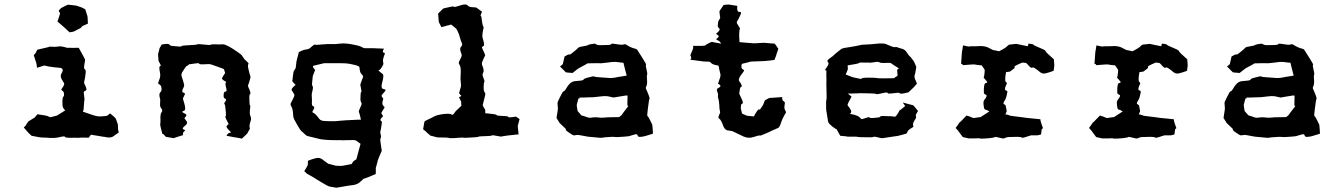

<svg xmlns="http://www.w3.org/2000/svg" viewBox="-20 -621 6036 863"><path d="M323.2 -595.7C301.8 -598.6 290 -599.6 287.1 -599.6H286.1C285.2 -600.6 275.4 -595.7 254.9 -585L245.1 -575.2C243.2 -574.2 245.1 -569.3 250 -560.5C245.1 -544.9 243.2 -537.1 242.2 -536.1C241.2 -535.2 241.2 -531.2 238.3 -524.4C252.9 -511.7 262.7 -502.9 267.6 -499C271.5 -495.1 279.3 -488.3 293 -475.6C305.7 -478.5 311.5 -478.5 312.5 -479.5C313.5 -479.5 320.3 -484.4 335 -491.2C341.8 -494.1 345.7 -497.1 346.7 -500C347.7 -502.9 357.4 -507.8 375 -514.6C374 -537.1 374 -547.9 373 -548.8C373 -549.8 369.1 -558.6 363.3 -579.1C353.5 -584 349.6 -586.9 348.6 -586.9C347.7 -586.9 338.9 -589.8 323.2 -595.7ZM281.2 -406.2C265.6 -411.1 252 -414.1 242.2 -412.1C232.4 -410.2 221.7 -410.2 208 -411.1C204.1 -412.1 200.2 -411.1 197.3 -409.2C194.3 -408.2 177.7 -404.3 147.5 -397.5C142.6 -386.7 139.6 -381.8 138.7 -380.9L131.8 -373L144.5 -333C144.5 -332 144.5 -327.1 146.5 -316.4C166 -322.3 175.8 -325.2 176.8 -326.2C177.7 -327.1 185.5 -325.2 198.2 -322.3C214.8 -319.3 231.4 -317.4 247.1 -316.4C262.7 -315.4 266.6 -306.6 255.9 -290C252 -283.2 252 -275.4 256.8 -265.6C262.7 -255.9 265.6 -250 267.6 -248C269.5 -245.1 268.6 -240.2 265.6 -234.4C261.7 -228.5 258.8 -223.6 255.9 -219.7C254.9 -217.8 255.9 -215.8 260.7 -212.9C265.6 -210 268.6 -204.1 267.6 -192.4C267.6 -189.5 266.6 -187.5 263.7 -185.5C261.7 -183.6 259.8 -171.9 260.7 -153.3C260.7 -145.5 261.7 -139.6 264.6 -135.7C266.6 -131.8 269.5 -127.9 273.4 -125L236.3 -101.6C235.4 -101.6 226.6 -99.6 209 -94.7C205.1 -93.8 202.1 -94.7 197.3 -97.7C193.4 -100.6 176.8 -103.5 148.4 -107.4C139.6 -96.7 134.8 -91.8 133.8 -90.8C133.8 -91.8 125 -85.9 107.4 -75.2L95.7 -57.6C96.7 -57.6 93.8 -54.7 86.9 -47.9C101.6 -31.2 109.4 -21.5 111.3 -20.5C112.3 -19.5 116.2 -16.6 122.1 -10.7C145.5 -5.9 157.2 -3.9 158.2 -3.9C159.2 -2.9 170.9 -2.9 194.3 -2C200.2 -1 207 -1 212.9 -1C221.7 -1 228.5 -1 234.4 -2C243.2 -3.9 252 -4.9 257.8 -6.8C266.6 -8.8 272.5 -7.8 273.4 -4.9C273.4 -2 288.1 -1 316.4 -2C330.1 -2 336.9 -1 338.9 -2C340.8 -2.9 353.5 -2.9 377 -2C378.9 -2 380.9 -3.9 383.8 -8.8L388.7 -15.6C424.8 -9.8 444.3 -6.8 447.3 -5.9C449.2 -5.9 453.1 -5.9 459 -3.9C471.7 -2 482.4 -2.9 490.2 -8.8C498 -14.6 505.9 -20.5 513.7 -25.4C511.7 -33.2 511.7 -38.1 510.7 -39.1L509.8 -61.5C503.9 -80.1 500 -89.8 498 -90.8C497.1 -92.8 489.3 -99.6 474.6 -111.3C467.8 -105.5 463.9 -102.5 462.9 -101.6C461.9 -100.6 453.1 -98.6 432.6 -97.7C420.9 -96.7 405.3 -100.6 386.7 -107.4C368.2 -114.3 356.4 -117.2 352.5 -119.1C354.5 -124 355.5 -126 355.5 -127C355.5 -127.9 356.4 -135.7 357.4 -150.4C358.4 -164.1 358.4 -169.9 359.4 -170.9C360.4 -171.9 359.4 -182.6 356.4 -204.1C355.5 -208 359.4 -211.9 365.2 -213.9C371.1 -215.8 369.1 -225.6 360.4 -242.2C357.4 -247.1 357.4 -252 359.4 -257.8C361.3 -263.7 363.3 -276.4 365.2 -294.9C366.2 -303.7 364.3 -308.6 360.4 -310.5C356.4 -311.5 357.4 -324.2 362.3 -348.6C363.3 -352.5 360.4 -358.4 356.4 -365.2C352.5 -372.1 345.7 -385.7 334 -406.2H325.2C324.2 -406.2 309.6 -405.3 281.2 -406.2Z M757.8 -414.1C748 -415 742.2 -417 741.2 -420.9C740.2 -422.9 737.3 -423.8 731.4 -423.8C725.6 -423.8 717.8 -422.9 707 -420.9C700.2 -409.2 696.3 -403.3 696.3 -402.3C697.3 -401.4 694.3 -393.6 690.4 -377C691.4 -359.4 692.4 -350.6 692.4 -349.6C691.4 -348.6 694.3 -343.8 700.2 -333C703.1 -327.1 703.1 -324.2 699.2 -323.2C695.3 -322.3 695.3 -312.5 699.2 -293.9C701.2 -284.2 700.2 -274.4 697.3 -266.6C694.3 -258.8 692.4 -252.9 691.4 -250C689.5 -246.1 691.4 -244.1 697.3 -241.2C703.1 -238.3 707 -229.5 706.1 -215.8C705.1 -211.9 703.1 -208 699.2 -204.1C695.3 -200.2 695.3 -190.4 700.2 -173.8C699.2 -153.3 699.2 -143.6 700.2 -142.6C700.2 -141.6 702.1 -136.7 708 -128.9C710 -126 710 -121.1 706.1 -116.2C702.1 -111.3 700.2 -99.6 701.2 -83C701.2 -70.3 701.2 -64.5 700.2 -63.5C699.2 -61.5 702.1 -46.9 710 -18.6H713.9L725.6 -5.9C749 -2 759.8 0 760.7 0C761.7 -1 775.4 -4.9 802.7 -13.7V-24.4C803.7 -25.4 806.6 -28.3 812.5 -35.2C812.5 -36.1 809.6 -37.1 803.7 -40C798.8 -43 801.8 -47.9 812.5 -56.6C821.3 -63.5 823.2 -70.3 818.4 -76.2C814.5 -82 811.5 -86.9 808.6 -89.8C818.4 -99.6 820.3 -105.5 814.5 -108.4C808.6 -111.3 804.7 -113.3 800.8 -116.2C797.9 -118.2 799.8 -121.1 806.6 -123C813.5 -125 814.5 -135.7 808.6 -155.3C804.7 -168.9 801.8 -176.8 802.7 -179.7C803.7 -181.6 806.6 -187.5 810.5 -196.3C812.5 -200.2 810.5 -203.1 803.7 -205.1C796.9 -207 797.9 -214.8 805.7 -229.5C807.6 -232.4 808.6 -237.3 806.6 -244.1C804.7 -252 801.8 -262.7 796.9 -276.4C793.9 -284.2 795.9 -293 801.8 -300.8L815.4 -321.3C825.2 -327.1 830.1 -331.1 830.1 -332C831.1 -332 840.8 -333 859.4 -335.9C870.1 -337.9 875 -336.9 876 -334C877 -331.1 891.6 -331.1 920.9 -333C923.8 -333 934.6 -330.1 952.1 -323.2C969.7 -317.4 981.4 -312.5 986.3 -310.5C991.2 -297.9 992.2 -292 991.2 -291C990.2 -290 988.3 -288.1 985.4 -283.2C983.4 -279.3 981.4 -275.4 978.5 -271.5C975.6 -266.6 981.4 -260.7 995.1 -253.9C997.1 -252.9 997.1 -251 994.1 -248C992.2 -244.1 994.1 -234.4 998 -219.7C1000 -212.9 997.1 -209 992.2 -209C986.3 -208 984.4 -201.2 985.4 -185.5C986.3 -181.6 988.3 -178.7 993.2 -176.8C998 -174.8 997.1 -169.9 990.2 -161.1C987.3 -158.2 987.3 -155.3 990.2 -151.4C992.2 -147.5 993.2 -136.7 995.1 -116.2C996.1 -105.5 996.1 -98.6 993.2 -97.7C991.2 -95.7 996.1 -85 1007.8 -63.5C1004.9 -61.5 1002 -58.6 999 -54.7C995.1 -50.8 1002 -42 1018.6 -26.4C1009.8 -22.5 1005.9 -21.5 1004.9 -20.5C1003.9 -20.5 1002 -16.6 998 -10.7C1025.4 -4.9 1042 -2.9 1045.9 -2C1049.8 -1 1056.6 0 1067.4 2C1084 -13.7 1091.8 -20.5 1091.8 -21.5C1091.8 -22.5 1095.7 -28.3 1102.5 -41C1103.5 -43 1103.5 -45.9 1101.6 -50.8C1100.6 -55.7 1102.5 -66.4 1108.4 -83V-86.9C1108.4 -90.8 1107.4 -94.7 1105.5 -99.6C1102.5 -105.5 1101.6 -118.2 1104.5 -136.7C1105.5 -143.6 1105.5 -146.5 1103.5 -147.5C1101.6 -147.5 1101.6 -159.2 1100.6 -181.6C1100.6 -192.4 1101.6 -197.3 1104.5 -198.2C1107.4 -199.2 1105.5 -210 1096.7 -228.5C1094.7 -232.4 1093.8 -236.3 1095.7 -239.3C1097.7 -243.2 1100.6 -253.9 1105.5 -271.5C1106.4 -274.4 1106.4 -277.3 1104.5 -281.2C1102.5 -285.2 1100.6 -294.9 1096.7 -310.5C1093.8 -323.2 1093.8 -331.1 1096.7 -333C1099.6 -335.9 1092.8 -341.8 1079.1 -354.5C1070.3 -367.2 1066.4 -373 1065.4 -374C1064.5 -375 1058.6 -379.9 1045.9 -388.7C1013.7 -411.1 991.2 -422.9 980.5 -421.9C969.7 -420.9 959 -420.9 947.3 -421.9C935.5 -421.9 929.7 -421.9 927.7 -419.9C926.8 -418 912.1 -418.9 883.8 -421.9C873 -422.9 868.2 -422.9 868.2 -421.9C867.2 -419.9 849.6 -418.9 815.4 -417C803.7 -416 796.9 -416 795.9 -413.1C794.9 -411.1 783.2 -411.1 757.8 -414.1Z M1566.4 -420.9C1551.8 -423.8 1537.1 -425.8 1525.4 -425.8H1521.5C1508.8 -424.8 1501 -424.8 1497.1 -423.8C1492.2 -422.9 1485.4 -422.9 1473.6 -422.9C1461.9 -423.8 1445.3 -422.9 1422.9 -420.9C1406.2 -418.9 1397.5 -418.9 1395.5 -420.9C1393.6 -421.9 1385.7 -416 1371.1 -403.3C1367.2 -400.4 1362.3 -399.4 1354.5 -398.4C1346.7 -397.5 1335.9 -393.6 1323.2 -386.7C1316.4 -359.4 1312.5 -345.7 1312.5 -344.7C1312.5 -343.8 1311.5 -335.9 1309.6 -318.4C1308.6 -314.5 1307.6 -310.5 1303.7 -306.6C1299.8 -303.7 1297.9 -293 1295.9 -274.4C1294.9 -264.6 1294.9 -258.8 1293.9 -257.8C1293 -255.9 1297.9 -250 1308.6 -239.3C1293.9 -227.5 1288.1 -219.7 1292 -213.9C1295.9 -209 1298.8 -203.1 1301.8 -198.2C1303.7 -195.3 1303.7 -191.4 1300.8 -184.6C1297.9 -177.7 1293 -168.9 1287.1 -157.2C1286.1 -155.3 1286.1 -154.3 1286.1 -152.3C1286.1 -149.4 1287.1 -145.5 1290 -141.6C1293.9 -135.7 1296.9 -122.1 1297.9 -101.6C1297.9 -94.7 1300.8 -85.9 1307.6 -75.2C1313.5 -64.5 1317.4 -56.6 1320.3 -52.7C1326.2 -42 1331.1 -35.2 1334 -32.2C1337.9 -29.3 1344.7 -23.4 1352.5 -15.6C1356.4 -11.7 1360.4 -9.8 1365.2 -8.8C1370.1 -7.8 1386.7 -3.9 1413.1 2.9C1423.8 5.9 1435.5 6.8 1450.2 7.8C1463.9 8.8 1473.6 8.8 1477.5 8.8C1494.1 9.8 1503.9 8.8 1506.8 8.8C1509.8 9.8 1522.5 9.8 1543.9 8.8C1565.4 7.8 1578.1 8.8 1580.1 10.7C1582 11.7 1587.9 16.6 1600.6 25.4C1594.7 46.9 1590.8 61.5 1588.9 68.4C1586.9 75.2 1585 84 1582 94.7C1575.2 99.6 1571.3 101.6 1570.3 102.5C1569.3 101.6 1566.4 107.4 1560.5 116.2C1536.1 121.1 1523.4 123 1520.5 124C1517.6 125 1507.8 125 1490.2 124C1467.8 118.2 1457 115.2 1456.1 115.2C1454.1 114.3 1445.3 108.4 1430.7 96.7C1421.9 89.8 1412.1 86.9 1400.4 89.8C1387.7 92.8 1376 96.7 1364.3 101.6C1363.3 114.3 1363.3 120.1 1363.3 121.1C1363.3 122.1 1358.4 130.9 1347.7 148.4C1355.5 156.2 1359.4 159.2 1360.4 160.2C1361.3 160.2 1370.1 166 1386.7 174.8C1390.6 176.8 1398.4 181.6 1410.2 189.5C1421.9 196.3 1429.7 201.2 1434.6 204.1C1447.3 211.9 1457 216.8 1462.9 217.8C1468.8 218.8 1478.5 220.7 1492.2 222.7C1494.1 222.7 1503.9 220.7 1521.5 217.8C1540 213.9 1551.8 212.9 1558.6 211.9C1573.2 210.9 1585.9 207 1594.7 200.2C1603.5 193.4 1608.4 187.5 1611.3 185.5C1614.3 181.6 1618.2 180.7 1621.1 180.7C1624 179.7 1639.6 173.8 1668.9 161.1C1669.9 144.5 1668.9 135.7 1668.9 134.8C1668.9 133.8 1671.9 125 1676.8 106.4C1675.8 105.5 1678.7 97.7 1684.6 83C1690.4 69.3 1693.4 61.5 1694.3 60.5C1696.3 56.6 1696.3 51.8 1694.3 45.9C1693.4 40 1691.4 28.3 1689.5 11.7C1688.5 4.9 1689.5 1 1691.4 -1C1693.4 -2.9 1693.4 -9.8 1689.5 -23.4C1688.5 -25.4 1689.5 -31.2 1692.4 -42C1694.3 -52.7 1695.3 -61.5 1696.3 -68.4C1697.3 -73.2 1695.3 -76.2 1691.4 -79.1C1687.5 -81.1 1690.4 -87.9 1702.1 -98.6C1696.3 -106.4 1693.4 -112.3 1694.3 -114.3C1695.3 -117.2 1700.2 -124 1708 -136.7C1710 -138.7 1707 -141.6 1702.1 -146.5C1697.3 -151.4 1697.3 -161.1 1703.1 -176.8C1700.2 -181.6 1697.3 -185.5 1695.3 -188.5C1693.4 -191.4 1698.2 -197.3 1709 -209C1710.9 -211.9 1712.9 -212.9 1712.9 -214.8C1713.9 -217.8 1710 -219.7 1704.1 -220.7C1695.3 -221.7 1692.4 -231.4 1698.2 -252C1704.1 -273.4 1705.1 -285.2 1699.2 -289.1C1693.4 -293 1688.5 -297.9 1682.6 -302.7C1679.7 -304.7 1680.7 -304.7 1685.5 -306.6C1689.5 -308.6 1695.3 -316.4 1702.1 -330.1C1704.1 -333 1703.1 -336.9 1702.1 -342.8C1700.2 -348.6 1702.1 -360.4 1709 -377C1710.9 -380.9 1710 -382.8 1704.1 -384.8C1699.2 -385.7 1699.2 -391.6 1706.1 -402.3C1678.7 -403.3 1663.1 -404.3 1658.2 -404.3H1620.1C1616.2 -404.3 1610.4 -406.2 1604.5 -410.2C1598.6 -414.1 1585.9 -417 1566.4 -420.9ZM1387.7 -325.2C1418.9 -333 1435.5 -336.9 1436.5 -336.9H1475.6H1512.7C1530.3 -336.9 1543.9 -335.9 1551.8 -334C1567.4 -331.1 1578.1 -328.1 1585 -326.2C1591.8 -323.2 1595.7 -321.3 1595.7 -318.4C1596.7 -302.7 1599.6 -293 1605.5 -287.1C1611.3 -282.2 1613.3 -277.3 1611.3 -273.4C1602.5 -251 1598.6 -239.3 1599.6 -238.3C1600.6 -236.3 1599.6 -235.4 1600.6 -234.4C1604.5 -216.8 1605.5 -208 1603.5 -207C1601.6 -206.1 1600.6 -201.2 1600.6 -191.4C1599.6 -176.8 1599.6 -168 1602.5 -163.1C1605.5 -158.2 1606.4 -153.3 1604.5 -149.4C1596.7 -131.8 1591.8 -121.1 1592.8 -119.1C1593.8 -117.2 1597.7 -106.4 1602.5 -83H1591.8C1590.8 -82 1589.8 -82 1588.9 -83C1543 -81.1 1515.6 -79.1 1506.8 -78.1C1499 -77.1 1490.2 -76.2 1480.5 -76.2C1466.8 -76.2 1454.1 -76.2 1441.4 -77.1C1428.7 -77.1 1419.9 -80.1 1415 -86.9C1404.3 -101.6 1395.5 -110.4 1389.6 -113.3C1383.8 -115.2 1382.8 -118.2 1385.7 -122.1C1393.6 -134.8 1394.5 -140.6 1389.6 -142.6C1384.8 -143.6 1381.8 -148.4 1381.8 -155.3C1381.8 -164.1 1382.8 -173.8 1381.8 -181.6C1380.9 -189.5 1380.9 -196.3 1381.8 -202.1C1386.7 -219.7 1387.7 -230.5 1385.7 -232.4C1383.8 -234.4 1381.8 -239.3 1382.8 -248C1384.8 -266.6 1385.7 -276.4 1385.7 -277.3C1384.8 -277.3 1388.7 -286.1 1396.5 -306.6C1389.6 -314.5 1385.7 -320.3 1386.7 -321.3C1386.7 -322.3 1386.7 -323.2 1387.7 -325.2Z M2099.6 -588.9C2090.8 -589.8 2084 -592.8 2081.1 -597.7C2080.1 -599.6 2077.1 -600.6 2072.3 -600.6C2064.5 -601.6 2052.7 -598.6 2036.1 -592.8C2027.3 -589.8 2021.5 -588.9 2020.5 -590.8C2019.5 -593.8 2003.9 -590.8 1972.7 -583C1962.9 -574.2 1959 -569.3 1958 -568.4C1957 -567.4 1954.1 -565.4 1949.2 -559.6C1951.2 -537.1 1952.1 -525.4 1952.1 -524.4C1951.2 -523.4 1956.1 -514.6 1963.9 -499C1979.5 -502.9 1987.3 -504.9 1988.3 -505.9C1990.2 -505.9 1996.1 -506.8 2007.8 -510.7C2023.4 -498 2031.2 -492.2 2031.2 -491.2C2032.2 -490.2 2035.2 -484.4 2041 -471.7C2042 -469.7 2043.9 -464.8 2045.9 -457C2047.9 -450.2 2050.8 -439.5 2056.6 -424.8C2058.6 -420.9 2056.6 -415 2051.8 -410.2C2046.9 -405.3 2046.9 -395.5 2053.7 -379.9C2056.6 -375 2055.7 -367.2 2050.8 -359.4C2046.9 -350.6 2043.9 -345.7 2043 -342.8C2041 -339.8 2042 -335 2045.9 -329.1C2049.8 -323.2 2051.8 -310.5 2050.8 -292L2049.8 -267.6C2049.8 -266.6 2050.8 -258.8 2051.8 -243.2C2052.7 -237.3 2051.8 -229.5 2048.8 -221.7C2046.9 -213.9 2044.9 -207 2043.9 -204.1C2043 -202.1 2044.9 -199.2 2049.8 -194.3C2055.7 -190.4 2053.7 -187.5 2043 -184.6C2048.8 -170.9 2052.7 -165 2052.7 -164.1C2052.7 -163.1 2052.7 -157.2 2053.7 -145.5C2039.1 -131.8 2032.2 -125 2031.2 -124C2031.2 -125 2026.4 -119.1 2018.6 -108.4C2016.6 -104.5 2012.7 -104.5 2006.8 -107.4C2001 -110.4 1987.3 -110.4 1965.8 -107.4C1953.1 -105.5 1941.4 -102.5 1931.6 -97.7C1922.9 -92.8 1913.1 -87.9 1902.3 -83C1893.6 -79.1 1888.7 -76.2 1887.7 -74.2C1887.7 -72.3 1885.7 -60.5 1881.8 -40C1893.6 -31.2 1899.4 -25.4 1900.4 -23.4C1902.3 -22.5 1907.2 -18.6 1914.1 -11.7L1944.3 -3.9C1945.3 -2.9 1957 -2.9 1980.5 -2.9C1992.2 -2 1997.1 -2 1998 -1C1999 0 2001 0 2005.9 0C2012.7 0 2026.4 0 2044.9 -2C2056.6 -2.9 2062.5 -2.9 2064.5 -2C2067.4 -1 2083 -2 2113.3 -3.9C2124 -4.9 2128.9 -4.9 2130.9 -6.8C2131.8 -7.8 2147.5 -8.8 2177.7 -9.8C2186.5 -10.7 2190.4 -10.7 2191.4 -12.7C2192.4 -13.7 2203.1 -12.7 2226.6 -7.8C2231.4 -6.8 2236.3 -6.8 2240.2 -8.8C2243.2 -9.8 2267.6 -12.7 2314.5 -17.6C2313.5 -18.6 2312.5 -18.6 2310.5 -18.6C2309.6 -19.5 2309.6 -19.5 2310.5 -21.5C2308.6 -43.9 2306.6 -54.7 2307.6 -56.6C2308.6 -58.6 2310.5 -68.4 2315.4 -85.9C2304.7 -92.8 2299.8 -96.7 2298.8 -96.7C2296.9 -96.7 2289.1 -95.7 2275.4 -93.8C2268.6 -92.8 2264.6 -93.8 2263.7 -96.7C2262.7 -98.6 2251 -99.6 2226.6 -100.6C2216.8 -101.6 2211.9 -101.6 2211.9 -104.5C2211.9 -106.4 2194.3 -109.4 2161.1 -112.3V-127C2160.2 -127.9 2157.2 -134.8 2149.4 -147.5C2154.3 -166 2156.2 -175.8 2157.2 -178.7C2158.2 -181.6 2159.2 -187.5 2161.1 -195.3C2162.1 -199.2 2161.1 -203.1 2157.2 -208C2154.3 -212.9 2153.3 -223.6 2154.3 -239.3C2155.3 -248 2155.3 -252 2157.2 -252.9C2159.2 -253.9 2156.2 -262.7 2149.4 -281.2C2148.4 -285.2 2149.4 -290 2152.3 -295.9C2155.3 -300.8 2154.3 -310.5 2148.4 -325.2C2145.5 -331.1 2145.5 -336.9 2147.5 -342.8C2149.4 -348.6 2153.3 -356.4 2158.2 -367.2C2159.2 -368.2 2159.2 -368.2 2160.2 -370.1C2162.1 -372.1 2157.2 -383.8 2146.5 -406.2C2145.5 -409.2 2148.4 -412.1 2153.3 -414.1C2158.2 -416 2156.2 -427.7 2149.4 -450.2C2147.5 -456.1 2147.5 -463.9 2149.4 -474.6C2151.4 -485.4 2152.3 -492.2 2153.3 -495.1C2154.3 -498 2153.3 -501 2151.4 -503.9C2149.4 -506.8 2147.5 -516.6 2145.5 -532.2C2144.5 -543 2143.6 -547.9 2141.6 -548.8C2138.7 -549.8 2140.6 -555.7 2146.5 -568.4C2129.9 -580.1 2122.1 -585.9 2121.1 -586.9C2120.1 -587.9 2113.3 -587.9 2099.6 -588.9Z M2677.7 -418C2667 -418 2661.1 -419.9 2658.2 -422.9C2655.3 -425.8 2647.5 -424.8 2632.8 -421.9C2627.9 -420.9 2625 -419.9 2624 -418.9C2623 -417 2610.4 -414.1 2586.9 -410.2C2584 -409.2 2580.1 -408.2 2577.1 -404.3C2574.2 -400.4 2565.4 -393.6 2550.8 -381.8C2544.9 -377 2541 -375 2539.1 -376C2536.1 -377.9 2530.3 -374 2517.6 -367.2C2512.7 -345.7 2509.8 -334 2509.8 -333C2509.8 -332 2504.9 -328.1 2497.1 -322.3L2523.4 -295.9C2525.4 -294.9 2535.2 -294.9 2553.7 -293C2569.3 -305.7 2578.1 -312.5 2580.1 -313.5C2582 -314.5 2587.9 -317.4 2599.6 -324.2C2613.3 -331.1 2619.1 -335 2620.1 -335.9C2621.1 -336.9 2630.9 -335.9 2651.4 -336.9H2675.8C2674.8 -335.9 2687.5 -336.9 2711.9 -339.8C2730.5 -342.8 2745.1 -343.8 2755.9 -341.8C2766.6 -339.8 2775.4 -339.8 2782.2 -338.9L2788.1 -314.5L2796.9 -281.2C2786.1 -279.3 2779.3 -278.3 2773.4 -277.3C2767.6 -276.4 2757.8 -275.4 2746.1 -272.5C2736.3 -270.5 2722.7 -269.5 2705.1 -271.5L2677.7 -273.4C2661.1 -274.4 2652.3 -275.4 2651.4 -277.3C2650.4 -279.3 2640.6 -277.3 2619.1 -271.5C2608.4 -268.6 2602.5 -265.6 2602.5 -262.7C2602.5 -259.8 2588.9 -257.8 2561.5 -255.9C2557.6 -254.9 2552.7 -253.9 2546.9 -250C2541 -246.1 2532.2 -236.3 2523.4 -220.7C2519.5 -213.9 2516.6 -210.9 2513.7 -210.9C2510.7 -210.9 2504.9 -201.2 2496.1 -182.6C2489.3 -168.9 2486.3 -162.1 2486.3 -161.1C2485.4 -160.2 2486.3 -152.3 2487.3 -137.7C2488.3 -134.8 2487.3 -127.9 2485.4 -116.2C2483.4 -105.5 2482.4 -96.7 2481.4 -90.8C2490.2 -76.2 2495.1 -69.3 2495.1 -68.4C2496.1 -67.4 2502 -61.5 2514.6 -49.8C2521.5 -43.9 2524.4 -41 2523.4 -38.1C2522.5 -35.2 2531.2 -28.3 2551.8 -15.6C2555.7 -12.7 2561.5 -11.7 2568.4 -13.7C2575.2 -15.6 2588.9 -13.7 2611.3 -8.8C2618.2 -6.8 2627.9 -5.9 2642.6 -4.9C2657.2 -3.9 2667 -2.9 2672.9 -2C2675.8 -1 2678.7 -2 2680.7 -2C2683.6 -2 2685.5 -1 2686.5 -2C2688.5 -2.9 2702.1 -4.9 2730.5 -5.9C2737.3 -5.9 2744.1 -5.9 2748 -4.9C2752.9 -4.9 2764.6 -4.9 2786.1 -6.8L2806.6 -8.8C2807.6 -8.8 2815.4 -11.7 2833 -16.6C2840.8 -19.5 2845.7 -16.6 2846.7 -10.7C2847.7 -4.9 2857.4 -3.9 2877.9 -8.8L2910.2 -18.6C2911.1 -18.6 2912.1 -19.5 2915 -20.5C2913.1 -44.9 2913.1 -56.6 2912.1 -57.6C2913.1 -58.6 2909.2 -66.4 2901.4 -82C2896.5 -92.8 2892.6 -97.7 2890.6 -98.6C2888.7 -99.6 2888.7 -109.4 2891.6 -128.9C2895.5 -159.2 2897.5 -174.8 2899.4 -176.8C2901.4 -178.7 2896.5 -193.4 2883.8 -221.7C2881.8 -225.6 2882.8 -229.5 2885.7 -234.4C2888.7 -240.2 2889.6 -252.9 2887.7 -270.5C2886.7 -278.3 2887.7 -283.2 2888.7 -285.2C2890.6 -287.1 2888.7 -296.9 2884.8 -314.5C2882.8 -323.2 2881.8 -328.1 2883.8 -329.1C2885.7 -330.1 2880.9 -339.8 2870.1 -356.4C2868.2 -359.4 2866.2 -362.3 2863.3 -367.2C2860.4 -372.1 2854.5 -381.8 2844.7 -396.5C2841.8 -400.4 2836.9 -402.3 2831.1 -403.3C2825.2 -404.3 2812.5 -409.2 2794.9 -419.9C2791 -422.9 2787.1 -422.9 2782.2 -420.9C2778.3 -418.9 2763.7 -419.9 2741.2 -423.8C2737.3 -424.8 2734.4 -424.8 2732.4 -424.8C2728.5 -424.8 2727.5 -423.8 2726.6 -421.9C2725.6 -418.9 2710 -418 2677.7 -418ZM2796.9 -192.4C2795.9 -190.4 2794.9 -189.5 2796.9 -190.4C2798.8 -191.4 2799.8 -192.4 2800.8 -192.4C2799.8 -163.1 2799.8 -149.4 2799.8 -148.4L2803.7 -143.6C2784.2 -118.2 2774.4 -105.5 2774.4 -104.5C2774.4 -103.5 2770.5 -100.6 2762.7 -94.7C2747.1 -93.8 2729.5 -94.7 2712.9 -93.8C2696.3 -92.8 2687.5 -91.8 2684.6 -91.8C2664.1 -93.8 2650.4 -94.7 2641.6 -92.8C2632.8 -90.8 2625 -91.8 2620.1 -93.8C2605.5 -99.6 2596.7 -101.6 2594.7 -101.6C2593.8 -101.6 2587.9 -108.4 2576.2 -122.1C2573.2 -138.7 2572.3 -147.5 2572.3 -148.4C2572.3 -149.4 2574.2 -158.2 2580.1 -178.7H2584C2586.9 -178.7 2586.9 -179.7 2584 -182.6C2599.6 -182.6 2613.3 -182.6 2626 -183.6C2637.7 -183.6 2646.5 -183.6 2653.3 -184.6C2657.2 -185.5 2666 -185.5 2678.7 -187.5C2692.4 -189.5 2703.1 -189.5 2710.9 -188.5C2728.5 -184.6 2737.3 -182.6 2738.3 -182.6C2739.3 -182.6 2758.8 -186.5 2796.9 -192.4Z M3293.9 -594.7C3266.6 -598.6 3252 -601.6 3251 -600.6C3249 -600.6 3243.2 -599.6 3232.4 -598.6C3221.7 -583 3215.8 -574.2 3214.8 -572.3C3212.9 -571.3 3213.9 -561.5 3216.8 -543.9C3217.8 -540 3215.8 -536.1 3211.9 -531.2C3208 -526.4 3207 -518.6 3206.1 -504.9C3206.1 -501 3208 -497.1 3212.9 -493.2C3217.8 -489.3 3212.9 -480.5 3198.2 -468.8C3201.2 -466.8 3205.1 -464.8 3209 -460.9C3212.9 -457 3209 -452.1 3198.2 -445.3C3210.9 -437.5 3216.8 -432.6 3217.8 -431.6C3216.8 -431.6 3217.8 -429.7 3221.7 -424.8C3195.3 -429.7 3182.6 -431.6 3180.7 -432.6C3179.7 -433.6 3170.9 -429.7 3154.3 -420.9C3154.3 -419.9 3153.3 -418.9 3150.4 -417C3147.5 -415 3129.9 -414.1 3097.7 -415C3094.7 -415 3094.7 -414.1 3095.7 -410.2C3097.7 -407.2 3092.8 -394.5 3083 -373C3085.9 -366.2 3086.9 -362.3 3086.9 -361.3C3087.9 -360.4 3085.9 -357.4 3083 -352.5C3117.2 -347.7 3134.8 -345.7 3135.7 -345.7C3135.7 -344.7 3145.5 -344.7 3165 -343.8C3168.9 -344.7 3172.9 -341.8 3177.7 -336.9C3182.6 -332 3191.4 -329.1 3205.1 -327.1C3209 -326.2 3210.9 -324.2 3210.9 -320.3C3210.9 -316.4 3213.9 -305.7 3217.8 -289.1C3219.7 -282.2 3217.8 -273.4 3213.9 -264.6C3210.9 -254.9 3209 -248 3207 -245.1C3209 -244.1 3212.9 -242.2 3216.8 -238.3C3220.7 -234.4 3217.8 -229.5 3207 -224.6C3202.1 -221.7 3201.2 -217.8 3203.1 -211.9C3205.1 -207 3205.1 -203.1 3207 -200.2C3208 -197.3 3208 -194.3 3207 -190.4C3206.1 -186.5 3208 -179.7 3210.9 -168.9C3210.9 -168 3211.9 -163.1 3212.9 -151.4C3213.9 -139.6 3213.9 -133.8 3213.9 -132.8C3215.8 -122.1 3216.8 -117.2 3216.8 -116.2C3217.8 -116.2 3214.8 -110.4 3210 -97.7C3208 -93.8 3209 -89.8 3213.9 -86.9C3218.8 -83 3224.6 -73.2 3230.5 -55.7C3235.4 -43.9 3241.2 -37.1 3249 -35.2C3255.9 -34.2 3264.6 -33.2 3272.5 -31.2C3273.4 -30.3 3281.2 -27.3 3294.9 -20.5C3308.6 -13.7 3317.4 -9.8 3321.3 -7.8C3330.1 -3.9 3338.9 -2 3346.7 -2C3350.6 -2 3353.5 -2 3357.4 -2.9C3368.2 -5.9 3375 -6.8 3378.9 -8.8C3387.7 -11.7 3392.6 -12.7 3394.5 -11.7C3396.5 -9.8 3407.2 -14.6 3427.7 -23.4C3436.5 -27.3 3441.4 -29.3 3442.4 -30.3C3442.4 -31.2 3454.1 -35.2 3477.5 -45.9C3482.4 -48.8 3486.3 -55.7 3490.2 -68.4C3494.1 -81.1 3501 -95.7 3511.7 -113.3C3512.7 -114.3 3512.7 -114.3 3512.7 -116.2C3512.7 -118.2 3511.7 -122.1 3508.8 -126C3504.9 -130.9 3504.9 -141.6 3507.8 -156.2C3508.8 -161.1 3505.9 -164.1 3501 -167C3496.1 -169.9 3495.1 -175.8 3496.1 -184.6C3459 -181.6 3440.4 -180.7 3439.5 -180.7C3438.5 -181.6 3431.6 -177.7 3418 -169.9L3411.1 -152.3C3412.1 -152.3 3408.2 -147.5 3402.3 -137.7C3398.4 -130.9 3394.5 -127 3391.6 -128.9C3388.7 -130.9 3380.9 -121.1 3368.2 -97.7C3348.6 -99.6 3339.8 -100.6 3338.9 -100.6C3337.9 -100.6 3330.1 -103.5 3315.4 -110.4L3309.6 -134.8C3309.6 -135.7 3309.6 -138.7 3310.5 -144.5C3309.6 -150.4 3312.5 -153.3 3316.4 -155.3C3321.3 -156.2 3319.3 -164.1 3312.5 -178.7C3305.7 -193.4 3301.8 -201.2 3302.7 -202.1C3303.7 -203.1 3303.7 -209 3305.7 -220.7C3306.6 -226.6 3308.6 -229.5 3312.5 -231.4C3316.4 -233.4 3313.5 -241.2 3303.7 -254.9C3300.8 -258.8 3299.8 -263.7 3302.7 -269.5C3304.7 -275.4 3310.5 -284.2 3321.3 -297.9C3326.2 -303.7 3324.2 -307.6 3318.4 -309.6C3312.5 -312.5 3310.5 -320.3 3314.5 -334C3336.9 -338.9 3349.6 -342.8 3352.5 -343.8C3356.4 -344.7 3370.1 -344.7 3394.5 -345.7C3415 -346.7 3425.8 -346.7 3427.7 -347.7C3428.7 -347.7 3439.5 -348.6 3460.9 -351.6C3463.9 -358.4 3465.8 -365.2 3467.8 -369.1C3468.8 -374 3472.7 -384.8 3478.5 -401.4L3466.8 -418.9L3461.9 -424.8C3428.7 -427.7 3413.1 -428.7 3412.1 -428.7L3379.9 -426.8C3372.1 -425.8 3357.4 -426.8 3336.9 -428.7C3316.4 -430.7 3305.7 -431.6 3303.7 -431.6C3303.7 -434.6 3303.7 -441.4 3302.7 -453.1C3301.8 -463.9 3302.7 -469.7 3302.7 -470.7C3302.7 -482.4 3303.7 -488.3 3305.7 -489.3C3307.6 -491.2 3303.7 -499 3293.9 -513.7C3291 -517.6 3291 -522.5 3293.9 -526.4C3296.9 -530.3 3301.8 -540 3309.6 -557.6C3312.5 -564.5 3310.5 -568.4 3302.7 -567.4C3294.9 -567.4 3292 -576.2 3293.9 -594.7Z M3964.8 -421.9C3958 -424.8 3950.2 -425.8 3941.4 -425.8C3936.5 -425.8 3930.7 -425.8 3923.8 -424.8C3907.2 -422.9 3884.8 -420.9 3854.5 -419.9C3852.5 -419.9 3843.8 -418 3827.1 -414.1C3810.5 -411.1 3799.8 -409.2 3793 -408.2C3775.4 -406.2 3764.6 -403.3 3760.7 -400.4C3757.8 -397.5 3751 -392.6 3742.2 -385.7C3738.3 -382.8 3731.4 -377 3723.6 -369.1C3714.8 -362.3 3708 -358.4 3704.1 -354.5C3698.2 -349.6 3697.3 -344.7 3702.1 -340.8C3707 -336.9 3703.1 -327.1 3690.4 -310.5C3689.5 -308.6 3688.5 -307.6 3688.5 -306.6C3687.5 -305.7 3688.5 -305.7 3691.4 -304.7C3695.3 -303.7 3697.3 -302.7 3694.3 -300.8V-275.4C3695.3 -268.6 3694.3 -258.8 3694.3 -246.1C3695.3 -196.3 3696.3 -171.9 3694.3 -170.9C3693.4 -170.9 3692.4 -157.2 3693.4 -130.9C3693.4 -128.9 3694.3 -120.1 3697.3 -104.5C3700.2 -88.9 3701.2 -78.1 3702.1 -74.2C3703.1 -71.3 3705.1 -66.4 3710.9 -61.5C3715.8 -56.6 3723.6 -49.8 3735.4 -42H3738.3C3740.2 -41 3745.1 -31.2 3756.8 -10.7C3778.3 -8.8 3789.1 -7.8 3790 -6.8H3817.4C3828.1 -6.8 3833 -6.8 3834 -5.9C3835 -4.9 3850.6 -3.9 3881.8 -3.9C3897.5 -3.9 3905.3 -3.9 3906.2 -5.9C3907.2 -7.8 3918.9 -5.9 3941.4 0H3944.3C3948.2 0 3955.1 -1 3965.8 -2.9C3979.5 -4.9 3990.2 -6.8 3999 -7.8C4009.8 -8.8 4020.5 -10.7 4033.2 -14.6C4045.9 -18.6 4052.7 -20.5 4053.7 -20.5C4056.6 -21.5 4057.6 -25.4 4059.6 -30.3C4060.5 -34.2 4068.4 -41 4084 -49.8C4085.9 -51.8 4085.9 -53.7 4084 -58.6C4082 -63.5 4085.9 -73.2 4095.7 -87.9C4097.7 -91.8 4098.6 -95.7 4096.7 -99.6C4094.7 -103.5 4098.6 -110.4 4106.4 -122.1C4092.8 -139.6 4085 -148.4 4083 -148.4C4082 -148.4 4066.4 -152.3 4038.1 -160.2L4041 -155.3C4040 -156.2 4043 -152.3 4048.8 -144.5C4031.2 -129.9 4022.5 -123 4021.5 -123C4022.5 -122.1 4018.6 -115.2 4009.8 -102.5C4006.8 -97.7 4002.9 -95.7 3998 -96.7C3993.2 -98.6 3977.5 -98.6 3948.2 -99.6C3940.4 -99.6 3936.5 -98.6 3935.5 -95.7C3934.6 -93.8 3924.8 -91.8 3906.2 -90.8C3894.5 -89.8 3888.7 -90.8 3887.7 -93.8C3886.7 -95.7 3877 -92.8 3856.4 -85.9C3853.5 -84 3849.6 -86.9 3844.7 -92.8C3839.8 -98.6 3827.1 -104.5 3804.7 -108.4C3800.8 -108.4 3799.8 -110.4 3804.7 -114.3C3808.6 -119.1 3804.7 -129.9 3792 -144.5C3790 -146.5 3789.1 -148.4 3790 -152.3C3791 -156.2 3796.9 -167 3807.6 -186.5L3795.9 -196.3L3790 -200.2C3821.3 -201.2 3840.8 -201.2 3847.7 -202.1C3853.5 -202.1 3869.1 -202.1 3893.6 -201.2C3909.2 -200.2 3918 -200.2 3918.9 -198.2C3919.9 -196.3 3931.6 -199.2 3956.1 -204.1C3963.9 -206.1 3969.7 -205.1 3970.7 -202.1C3971.7 -199.2 3983.4 -200.2 4007.8 -203.1C4016.6 -205.1 4023.4 -204.1 4025.4 -201.2C4027.3 -198.2 4040 -200.2 4063.5 -206.1L4087.9 -229.5C4089.8 -231.4 4093.8 -236.3 4101.6 -245.1C4095.7 -259.8 4092.8 -266.6 4091.8 -267.6C4091.8 -268.6 4091.8 -270.5 4090.8 -274.4C4089.8 -278.3 4089.8 -281.2 4091.8 -285.2C4093.8 -288.1 4094.7 -299.8 4098.6 -320.3C4091.8 -335 4088.9 -341.8 4088.9 -342.8C4088.9 -343.8 4084 -350.6 4073.2 -364.3C4069.3 -368.2 4068.4 -369.1 4067.4 -369.1C4066.4 -370.1 4062.5 -376 4054.7 -386.7C4050.8 -393.6 4044.9 -397.5 4039.1 -400.4C4033.2 -402.3 4026.4 -404.3 4019.5 -406.2C4011.7 -409.2 4006.8 -411.1 4003.9 -409.2C4002 -407.2 3988.3 -411.1 3964.8 -421.9ZM3906.2 -340.8C3920.9 -343.8 3929.7 -343.8 3932.6 -340.8C3935.5 -338.9 3941.4 -337.9 3952.1 -337.9C3973.6 -338.9 3984.4 -338.9 3985.4 -336.9C3986.3 -335 3998 -328.1 4020.5 -313.5C4014.6 -309.6 4011.7 -307.6 4012.7 -306.6C4012.7 -304.7 4012.7 -296.9 4014.6 -281.2C4008.8 -277.3 4005.9 -274.4 4004.9 -274.4C4004.9 -275.4 4002.9 -273.4 3999 -269.5C3953.1 -268.6 3928.7 -268.6 3926.8 -269.5C3924.8 -270.5 3918.9 -270.5 3908.2 -271.5C3872.1 -272.5 3854.5 -271.5 3853.5 -268.6C3853.5 -265.6 3848.6 -265.6 3837.9 -268.6C3818.4 -272.5 3809.6 -274.4 3808.6 -275.4C3807.6 -275.4 3798.8 -279.3 3781.2 -286.1C3788.1 -301.8 3791 -309.6 3791 -310.5C3791 -311.5 3791 -316.4 3790 -327.1C3823.2 -332 3839.8 -335.9 3841.8 -337.9C3843.8 -339.8 3847.7 -340.8 3856.4 -339.8C3860.4 -338.9 3868.2 -339.8 3878.9 -339.8C3888.7 -338.9 3897.5 -338.9 3906.2 -340.8Z M4639.6 -412.1C4631.8 -415 4627 -418 4624 -420.9C4621.1 -422.9 4615.2 -423.8 4604.5 -424.8C4602.5 -424.8 4602.5 -423.8 4601.6 -420.9C4600.6 -417 4600.6 -415 4599.6 -413.1C4565.4 -419.9 4548.8 -423.8 4547.9 -423.8C4546.9 -423.8 4538.1 -422.9 4520.5 -420.9C4516.6 -420.9 4511.7 -418.9 4507.8 -414.1C4503.9 -409.2 4492.2 -401.4 4470.7 -390.6C4455.1 -394.5 4447.3 -395.5 4446.3 -395.5C4445.3 -394.5 4437.5 -399.4 4421.9 -407.2C4413.1 -411.1 4401.4 -414.1 4387.7 -414.1C4373 -413.1 4364.3 -413.1 4360.4 -413.1C4344.7 -413.1 4337.9 -413.1 4336.9 -412.1C4335.9 -411.1 4326.2 -413.1 4308.6 -417C4305.7 -399.4 4304.7 -389.6 4303.7 -387.7C4303.7 -385.7 4302.7 -368.2 4299.8 -333C4302.7 -335 4303.7 -334 4304.7 -333C4305.7 -332 4306.6 -331.1 4308.6 -328.1C4342.8 -331.1 4359.4 -332 4361.3 -331.1C4363.3 -330.1 4374 -329.1 4392.6 -327.1C4401.4 -314.5 4406.2 -307.6 4406.2 -306.6L4405.3 -293C4404.3 -282.2 4403.3 -276.4 4401.4 -274.4C4400.4 -272.5 4405.3 -266.6 4416 -254.9C4418.9 -251 4418 -249 4411.1 -248C4404.3 -247.1 4401.4 -232.4 4402.3 -205.1C4402.3 -200.2 4405.3 -197.3 4411.1 -195.3C4417 -193.4 4416 -185.5 4404.3 -171.9C4402.3 -168.9 4400.4 -165 4400.4 -158.2C4400.4 -152.3 4401.4 -143.6 4403.3 -134.8C4404.3 -130.9 4406.2 -128.9 4411.1 -127.9C4415 -127 4420.9 -124 4426.8 -120.1C4401.4 -103.5 4388.7 -95.7 4387.7 -94.7C4386.7 -94.7 4377 -93.8 4359.4 -90.8C4355.5 -89.8 4350.6 -91.8 4344.7 -94.7C4338.9 -97.7 4331.1 -99.6 4324.2 -101.6C4302.7 -79.1 4292 -68.4 4291 -68.4C4291 -67.4 4286.1 -60.5 4275.4 -45.9C4286.1 -34.2 4291 -28.3 4291 -27.3C4291 -26.4 4296.9 -19.5 4307.6 -4.9L4334 1H4364.3C4377 0 4383.8 0 4385.7 2H4390.6C4397.5 2 4410.2 2 4427.7 0C4442.4 -2 4450.2 -2.9 4451.2 -4.9C4451.2 -6.8 4461.9 -4.9 4485.4 1C4490.2 2 4495.1 1 4500 -2C4503.9 -4.9 4520.5 -5.9 4549.8 -5.9C4565.4 -5.9 4573.2 -3.9 4574.2 -2C4574.2 0 4587.9 -3.9 4614.3 -12.7H4643.6L4659.2 -16.6C4661.1 -30.3 4662.1 -38.1 4662.1 -39.1C4662.1 -40 4664.1 -42 4668 -44.9C4661.1 -63.5 4658.2 -73.2 4658.2 -74.2C4657.2 -75.2 4657.2 -78.1 4656.2 -85C4622.1 -88.9 4602.5 -89.8 4597.7 -90.8C4592.8 -91.8 4585.9 -91.8 4576.2 -93.8C4538.1 -98.6 4518.6 -100.6 4518.6 -101.6C4518.6 -102.5 4512.7 -104.5 4499 -107.4C4502.9 -115.2 4504.9 -119.1 4504.9 -120.1C4504.9 -121.1 4503.9 -130.9 4500 -147.5C4496.1 -150.4 4493.2 -152.3 4491.2 -154.3C4489.3 -156.2 4490.2 -160.2 4495.1 -168C4499 -172.9 4502 -180.7 4503.9 -188.5L4507.8 -207C4508.8 -210.9 4506.8 -212.9 4501 -214.8C4495.1 -216.8 4496.1 -226.6 4504.9 -244.1C4506.8 -247.1 4504.9 -250 4501 -252.9C4497.1 -255.9 4497.1 -270.5 4502 -296.9C4510.7 -297.9 4516.6 -298.8 4517.6 -298.8C4518.6 -297.9 4524.4 -302.7 4537.1 -312.5C4540 -314.5 4542 -317.4 4540 -320.3C4538.1 -323.2 4549.8 -329.1 4575.2 -339.8C4586.9 -338.9 4592.8 -337.9 4593.8 -336.9C4594.7 -335.9 4598.6 -331.1 4606.4 -323.2C4612.3 -316.4 4618.2 -314.5 4621.1 -317.4C4624 -320.3 4634.8 -313.5 4653.3 -297.9C4661.1 -291 4670.9 -288.1 4682.6 -292C4694.3 -294.9 4705.1 -298.8 4715.8 -302.7L4718.8 -325.2C4718.8 -326.2 4718.8 -335.9 4716.8 -354.5C4692.4 -376 4679.7 -387.7 4679.7 -391.6C4679.7 -394.5 4666 -401.4 4639.6 -412.1Z M5239.3 -412.1C5231.4 -415 5226.6 -418 5223.6 -420.9C5220.7 -422.9 5214.8 -423.8 5204.1 -424.8C5202.1 -424.8 5202.1 -423.8 5201.2 -420.9C5200.2 -417 5200.2 -415 5199.2 -413.1C5165 -419.9 5148.4 -423.8 5147.5 -423.8C5146.5 -423.8 5137.7 -422.9 5120.1 -420.9C5116.2 -420.9 5111.3 -418.9 5107.4 -414.1C5103.5 -409.2 5091.8 -401.4 5070.3 -390.6C5054.7 -394.5 5046.9 -395.5 5045.9 -395.5C5044.9 -394.5 5037.1 -399.4 5021.5 -407.2C5012.7 -411.1 5001 -414.1 4987.3 -414.1C4972.7 -413.1 4963.9 -413.1 4960 -413.1C4944.3 -413.1 4937.5 -413.1 4936.5 -412.1C4935.5 -411.1 4925.8 -413.1 4908.2 -417C4905.3 -399.4 4904.3 -389.6 4903.3 -387.7C4903.3 -385.7 4902.3 -368.2 4899.4 -333C4902.3 -335 4903.3 -334 4904.3 -333C4905.3 -332 4906.2 -331.1 4908.2 -328.1C4942.4 -331.1 4959 -332 4960.9 -331.1C4962.9 -330.1 4973.6 -329.1 4992.2 -327.1C5001 -314.5 5005.9 -307.6 5005.9 -306.6L5004.9 -293C5003.9 -282.2 5002.9 -276.4 5001 -274.4C5000 -272.5 5004.9 -266.6 5015.6 -254.9C5018.6 -251 5017.6 -249 5010.7 -248C5003.9 -247.1 5001 -232.4 5002 -205.1C5002 -200.2 5004.9 -197.3 5010.7 -195.3C5016.6 -193.4 5015.6 -185.5 5003.9 -171.9C5002 -168.9 5000 -165 5000 -158.2C5000 -152.3 5001 -143.6 5002.9 -134.8C5003.9 -130.9 5005.9 -128.9 5010.7 -127.9C5014.6 -127 5020.5 -124 5026.4 -120.1C5001 -103.5 4988.3 -95.7 4987.3 -94.7C4986.3 -94.7 4976.6 -93.8 4959 -90.8C4955.1 -89.8 4950.2 -91.8 4944.3 -94.7C4938.5 -97.7 4930.7 -99.6 4923.8 -101.6C4902.3 -79.1 4891.6 -68.4 4890.6 -68.4C4890.6 -67.4 4885.7 -60.5 4875 -45.9C4885.7 -34.2 4890.6 -28.3 4890.6 -27.3C4890.6 -26.4 4896.5 -19.5 4907.2 -4.9L4933.6 1H4963.9C4976.6 0 4983.4 0 4985.4 2H4990.2C4997.1 2 5009.8 2 5027.3 0C5042 -2 5049.8 -2.9 5050.8 -4.9C5050.8 -6.8 5061.5 -4.9 5085 1C5089.8 2 5094.7 1 5099.6 -2C5103.5 -4.9 5120.1 -5.9 5149.4 -5.9C5165 -5.9 5172.9 -3.9 5173.8 -2C5173.8 0 5187.5 -3.9 5213.9 -12.7H5243.2L5258.8 -16.6C5260.7 -30.3 5261.7 -38.1 5261.7 -39.1C5261.7 -40 5263.7 -42 5267.6 -44.9C5260.7 -63.5 5257.8 -73.2 5257.8 -74.2C5256.8 -75.2 5256.8 -78.1 5255.9 -85C5221.7 -88.9 5202.1 -89.8 5197.3 -90.8C5192.4 -91.8 5185.5 -91.8 5175.8 -93.8C5137.7 -98.6 5118.2 -100.6 5118.2 -101.6C5118.2 -102.5 5112.3 -104.5 5098.6 -107.4C5102.5 -115.2 5104.5 -119.1 5104.5 -120.1C5104.5 -121.1 5103.5 -130.9 5099.6 -147.5C5095.7 -150.4 5092.8 -152.3 5090.8 -154.3C5088.9 -156.2 5089.8 -160.2 5094.7 -168C5098.6 -172.9 5101.6 -180.7 5103.5 -188.5L5107.4 -207C5108.4 -210.9 5106.4 -212.9 5100.6 -214.8C5094.7 -216.8 5095.7 -226.6 5104.5 -244.1C5106.4 -247.1 5104.5 -250 5100.6 -252.9C5096.7 -255.9 5096.7 -270.5 5101.6 -296.9C5110.4 -297.9 5116.2 -298.8 5117.2 -298.8C5118.2 -297.9 5124 -302.7 5136.7 -312.5C5139.6 -314.5 5141.6 -317.4 5139.6 -320.3C5137.7 -323.2 5149.4 -329.1 5174.8 -339.8C5186.5 -338.9 5192.4 -337.9 5193.4 -336.9C5194.3 -335.9 5198.2 -331.1 5206.1 -323.2C5211.9 -316.4 5217.8 -314.5 5220.7 -317.4C5223.6 -320.3 5234.4 -313.5 5252.9 -297.9C5260.7 -291 5270.5 -288.1 5282.2 -292C5293.9 -294.9 5304.7 -298.8 5315.4 -302.7L5318.4 -325.2C5318.4 -326.2 5318.4 -335.9 5316.4 -354.5C5292 -376 5279.3 -387.7 5279.3 -391.6C5279.3 -394.5 5265.6 -401.4 5239.3 -412.1Z M5675.8 -418C5665 -418 5659.2 -419.9 5656.2 -422.9C5653.3 -425.8 5645.5 -424.8 5630.9 -421.9C5626 -420.9 5623 -419.9 5622.1 -418.9C5621.1 -417 5608.4 -414.1 5585 -410.2C5582 -409.2 5578.1 -408.2 5575.2 -404.3C5572.3 -400.4 5563.5 -393.6 5548.8 -381.8C5543 -377 5539.1 -375 5537.1 -376C5534.2 -377.9 5528.3 -374 5515.6 -367.2C5510.7 -345.7 5507.8 -334 5507.8 -333C5507.8 -332 5502.9 -328.1 5495.1 -322.3L5521.5 -295.9C5523.4 -294.9 5533.2 -294.9 5551.8 -293C5567.4 -305.7 5576.2 -312.5 5578.1 -313.5C5580.1 -314.5 5585.9 -317.4 5597.7 -324.2C5611.3 -331.1 5617.2 -335 5618.2 -335.9C5619.1 -336.9 5628.9 -335.9 5649.4 -336.9H5673.8C5672.9 -335.9 5685.5 -336.9 5710 -339.8C5728.5 -342.8 5743.2 -343.8 5753.9 -341.8C5764.6 -339.8 5773.4 -339.8 5780.3 -338.9L5786.1 -314.5L5794.9 -281.2C5784.2 -279.3 5777.3 -278.3 5771.5 -277.3C5765.6 -276.4 5755.9 -275.4 5744.1 -272.5C5734.4 -270.5 5720.7 -269.5 5703.1 -271.5L5675.8 -273.4C5659.2 -274.4 5650.4 -275.4 5649.4 -277.3C5648.4 -279.3 5638.7 -277.3 5617.2 -271.5C5606.4 -268.6 5600.6 -265.6 5600.6 -262.7C5600.6 -259.8 5586.9 -257.8 5559.6 -255.9C5555.7 -254.9 5550.8 -253.9 5544.9 -250C5539.1 -246.1 5530.3 -236.3 5521.5 -220.7C5517.6 -213.9 5514.6 -210.9 5511.7 -210.9C5508.8 -210.9 5502.9 -201.2 5494.1 -182.6C5487.3 -168.9 5484.4 -162.1 5484.4 -161.1C5483.4 -160.2 5484.4 -152.3 5485.4 -137.7C5486.3 -134.8 5485.4 -127.9 5483.4 -116.2C5481.4 -105.5 5480.5 -96.7 5479.5 -90.8C5488.3 -76.2 5493.2 -69.3 5493.2 -68.4C5494.1 -67.4 5500 -61.5 5512.7 -49.8C5519.5 -43.9 5522.5 -41 5521.5 -38.1C5520.5 -35.2 5529.3 -28.3 5549.8 -15.6C5553.7 -12.7 5559.6 -11.7 5566.4 -13.7C5573.2 -15.6 5586.9 -13.7 5609.4 -8.8C5616.2 -6.8 5626 -5.9 5640.6 -4.9C5655.3 -3.9 5665 -2.9 5670.9 -2C5673.8 -1 5676.8 -2 5678.7 -2C5681.6 -2 5683.6 -1 5684.6 -2C5686.5 -2.9 5700.2 -4.9 5728.5 -5.9C5735.4 -5.9 5742.2 -5.9 5746.1 -4.9C5751 -4.9 5762.7 -4.9 5784.2 -6.8L5804.7 -8.8C5805.7 -8.8 5813.5 -11.7 5831.1 -16.6C5838.9 -19.5 5843.8 -16.6 5844.7 -10.7C5845.7 -4.9 5855.5 -3.9 5876 -8.8L5908.2 -18.6C5909.2 -18.6 5910.2 -19.5 5913.1 -20.5C5911.1 -44.9 5911.1 -56.6 5910.2 -57.6C5911.1 -58.6 5907.2 -66.4 5899.4 -82C5894.5 -92.8 5890.6 -97.7 5888.7 -98.6C5886.7 -99.6 5886.7 -109.4 5889.6 -128.9C5893.6 -159.2 5895.5 -174.8 5897.5 -176.8C5899.4 -178.7 5894.5 -193.4 5881.8 -221.7C5879.9 -225.6 5880.9 -229.5 5883.8 -234.4C5886.7 -240.2 5887.7 -252.9 5885.7 -270.5C5884.8 -278.3 5885.7 -283.2 5886.7 -285.2C5888.7 -287.1 5886.7 -296.9 5882.8 -314.5C5880.9 -323.2 5879.9 -328.1 5881.8 -329.1C5883.8 -330.1 5878.9 -339.8 5868.2 -356.4C5866.2 -359.4 5864.3 -362.3 5861.3 -367.2C5858.4 -372.1 5852.5 -381.8 5842.8 -396.5C5839.8 -400.4 5835 -402.3 5829.1 -403.3C5823.2 -404.3 5810.5 -409.2 5793 -419.9C5789.1 -422.9 5785.2 -422.9 5780.3 -420.9C5776.4 -418.9 5761.7 -419.9 5739.3 -423.8C5735.4 -424.8 5732.4 -424.8 5730.5 -424.8C5726.6 -424.8 5725.6 -423.8 5724.6 -421.9C5723.6 -418.9 5708 -418 5675.8 -418ZM5794.9 -192.4C5793.9 -190.4 5793 -189.5 5794.9 -190.4C5796.9 -191.4 5797.9 -192.4 5798.8 -192.4C5797.9 -163.1 5797.9 -149.4 5797.9 -148.4L5801.8 -143.6C5782.2 -118.2 5772.5 -105.5 5772.5 -104.5C5772.5 -103.5 5768.6 -100.6 5760.7 -94.7C5745.1 -93.8 5727.5 -94.7 5710.9 -93.8C5694.3 -92.8 5685.5 -91.8 5682.6 -91.8C5662.1 -93.8 5648.4 -94.7 5639.6 -92.8C5630.9 -90.8 5623 -91.8 5618.2 -93.8C5603.5 -99.6 5594.7 -101.6 5592.8 -101.6C5591.8 -101.6 5585.9 -108.4 5574.2 -122.1C5571.3 -138.7 5570.3 -147.5 5570.3 -148.4C5570.3 -149.4 5572.3 -158.2 5578.1 -178.7H5582C5585 -178.7 5585 -179.7 5582 -182.6C5597.7 -182.6 5611.3 -182.6 5624 -183.6C5635.7 -183.6 5644.5 -183.6 5651.4 -184.6C5655.3 -185.5 5664.1 -185.5 5676.8 -187.5C5690.4 -189.5 5701.2 -189.5 5709 -188.5C5726.6 -184.6 5735.4 -182.6 5736.3 -182.6C5737.3 -182.6 5756.8 -186.5 5794.9 -192.4Z"/></svg>

Font: Hermetico
Style: Regular
Weight: 400
Version: Version 1.0